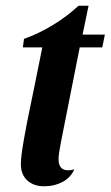

<svg xmlns="http://www.w3.org/2000/svg" viewBox="-20 -631 387 672"><path d="M338 -465H259L193 -132Q185 -92 185 -74Q185 -35 218 -35Q228 -35 240 -38Q227 -9 198.5 6Q170 21 135 21Q98 21 75.5 0.5Q53 -20 53 -57Q53 -83 64 -145Q75 -207 87 -263L99 -321L128 -465H60L64 -495Q115 -513 164.5 -543Q214 -573 255 -611H290L269 -510H347Z"/></svg>

Font: Sansita Medium Italic
Style: Regular
Weight: 500
Italic angle: -11°
Designer: Pablo Cosgaya
Foundry: Omnibus-Type
Version: Version 1.006